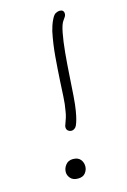

<svg xmlns="http://www.w3.org/2000/svg" viewBox="-111 -762 540 818"><g transform="rotate(-15 159.0 -352.5)"><path d="M155 -201Q146 -201 139.5 -206.5Q133 -212 133 -222Q133 -228 136 -234Q141 -248 145 -260Q149 -272 151 -286Q157 -318 158.5 -351Q160 -384 162 -417Q165 -470 169.5 -524.5Q174 -579 185 -632Q187 -641 192 -656Q197 -671 204.5 -685Q212 -699 220 -703Q230 -708 237 -708Q256 -708 256 -690Q256 -682 250 -674L243 -664Q233 -651 226 -614.5Q219 -578 214.5 -530.5Q210 -483 207 -433.5Q204 -384 201 -342.5Q198 -301 194 -279Q193 -272 190 -257.5Q187 -243 182.5 -229.5Q178 -216 174 -211Q165 -201 155 -201ZM129 3Q107 3 96 -9.5Q85 -22 85 -37Q85 -54 96.5 -68.5Q108 -83 128 -83Q151 -83 161.5 -70Q172 -57 172 -40Q172 -24 161.5 -10.5Q151 3 129 3Z"/></g></svg>

Font: Twinkle Star
Style: Regular
Weight: 400
Designer: Robert E. Leuschke
Foundry: Robert E. Leuschke
Version: Version 2.010; ttfautohint (v1.8.3)